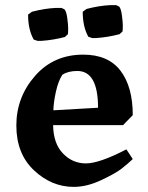

<svg xmlns="http://www.w3.org/2000/svg" viewBox="-20 -713 580 752"><path d="M269 19Q182 19 113 -46Q44 -111 44 -221.5Q44 -332 117 -415.5Q190 -499 306 -499Q404 -499 452 -436Q500 -373 500 -262L462 -223H188Q189 -151 226.5 -112Q264 -73 316.5 -73Q369 -73 475 -128L500 -90Q481 -72 457 -53Q433 -34 376.5 -7.5Q320 19 269 19ZM283 -435Q246 -435 224 -420Q208 -395 199 -354Q190 -313 189 -281L364 -291Q364 -435 283 -435ZM233 -676Q240 -668 243.5 -642Q247 -616 247 -602Q247 -588 246 -579L234 -568Q188 -556 143 -553H127L112 -558Q90 -597 90 -656L105 -667Q155 -680 199 -682H221ZM447 -687Q454 -679 457.5 -653Q461 -627 461 -613Q461 -599 460 -590L448 -579Q402 -567 357 -564H341L326 -569Q304 -608 304 -667L319 -678Q369 -691 413 -693H435Z"/></svg>

Font: Asul
Style: Bold
Weight: 700
Designer: Mariela Monsalve
Foundry: Mariela Monsalve
Version: Version 1.002